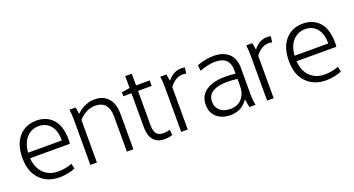

<svg xmlns="http://www.w3.org/2000/svg" viewBox="-43 -1111 2997 1626"><g transform="rotate(-20 1455.5 -298.0)"><path d="M106.9 -277.8H410.2Q411.6 -363.3 372.6 -411.1Q333.5 -459 267.1 -459Q200.7 -459 157 -411.4Q113.3 -363.8 106.9 -277.8ZM465.8 -228H106.9Q112.8 -139.6 163.8 -90.3Q214.8 -41 293 -41Q359.4 -41 418.9 -64L430.2 -19Q405.3 -6.3 365.7 1.7Q326.2 9.8 288.1 9.8Q179.7 9.8 112.8 -58.8Q45.9 -127.4 45.9 -251Q45.9 -374 106 -441.9Q166 -509.8 264.2 -509.8Q311.5 -509.8 349.9 -493.2Q388.2 -476.6 416.5 -443.1Q444.8 -409.7 458 -354.7Q471.2 -299.8 465.8 -228Z M566.9 0V-408.2Q566.9 -451.7 560.5 -500H615.7Q622.6 -464.4 625 -441.9H628.9Q700.2 -509.8 789.6 -509.8Q867.2 -509.8 910.9 -460.2Q954.6 -410.6 954.6 -314.9V0H896V-317.9Q896 -386.7 864.5 -422.4Q833 -458 774.9 -458Q693.4 -458 626 -383.8V0Z M1101.6 -451.2H1028.3V-486.8L1101.6 -499V-606H1160.6V-501H1283.7V-451.2H1160.6V-143.1Q1160.6 -88.9 1180.2 -64.9Q1199.7 -41 1241.7 -41Q1271.5 -41 1301.3 -49.8L1304.7 -1Q1277.8 9.8 1230.5 9.8Q1169.4 9.8 1135.5 -29.8Q1101.6 -69.3 1101.6 -143.1Z M1385.3 0V-408.2Q1385.3 -451.7 1378.9 -500H1434.1Q1440.9 -464.4 1443.4 -441.9H1447.3Q1496.6 -505.9 1570.3 -505.9Q1584 -505.9 1601.1 -502.9L1594.2 -449.2Q1579.1 -453.1 1563 -453.1Q1527.8 -453.1 1497.1 -433.6Q1466.3 -414.1 1444.3 -381.8V0Z M1986.8 -194.8V-258.8Q1933.1 -265.1 1896 -265.1Q1810.5 -265.1 1764.2 -236.3Q1717.8 -207.5 1717.8 -150.9Q1717.8 -100.1 1752.2 -70.1Q1786.6 -40 1843.8 -40Q1912.6 -40 1949.7 -83.3Q1986.8 -126.5 1986.8 -194.8ZM1986.8 -306.2V-334Q1986.8 -400.9 1954.1 -430.4Q1921.4 -460 1858.9 -460Q1794.9 -460 1716.8 -430.2L1711.9 -481.9Q1787.1 -511.2 1861.8 -511.2Q1946.3 -511.2 1996.1 -467.3Q2045.9 -423.3 2045.9 -334V-91.8Q2045.9 -42.5 2055.7 0H2001Q1992.7 -32.2 1987.8 -70.8H1983.9Q1928.7 9.8 1829.6 9.8Q1752.9 9.8 1705.8 -31.2Q1658.7 -72.3 1658.7 -144Q1658.7 -225.1 1721.2 -268.6Q1783.7 -312 1895 -312Q1938.5 -312 1986.8 -306.2Z M2159.7 0V-408.2Q2159.7 -451.7 2153.3 -500H2208.5Q2215.3 -464.4 2217.8 -441.9H2221.7Q2271 -505.9 2344.7 -505.9Q2358.4 -505.9 2375.5 -502.9L2368.7 -449.2Q2353.5 -453.1 2337.4 -453.1Q2302.2 -453.1 2271.5 -433.6Q2240.7 -414.1 2218.8 -381.8V0Z M2508.3 -277.8H2811.5Q2813 -363.3 2773.9 -411.1Q2734.9 -459 2668.5 -459Q2602.1 -459 2558.3 -411.4Q2514.6 -363.8 2508.3 -277.8ZM2867.2 -228H2508.3Q2514.2 -139.6 2565.2 -90.3Q2616.2 -41 2694.3 -41Q2760.7 -41 2820.3 -64L2831.5 -19Q2806.6 -6.3 2767.1 1.7Q2727.5 9.8 2689.5 9.8Q2581.1 9.8 2514.2 -58.8Q2447.3 -127.4 2447.3 -251Q2447.3 -374 2507.3 -441.9Q2567.4 -509.8 2665.5 -509.8Q2712.9 -509.8 2751.2 -493.2Q2789.6 -476.6 2817.9 -443.1Q2846.2 -409.7 2859.4 -354.7Q2872.6 -299.8 2867.2 -228Z"/></g></svg>

Font: LT Hoop Light
Style: Regular
Weight: 300
Designer: Daniel Lyons
Foundry: LyonsType
Version: Version 1.000